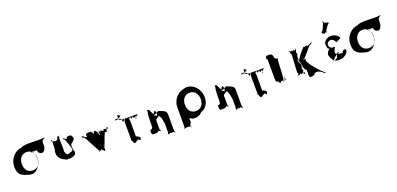

<svg xmlns="http://www.w3.org/2000/svg" viewBox="26 -2500 8517 4119"><g transform="rotate(-20 4284.5 -440.0)"><path d="M223 -364C223 -468 281 -573 404 -573C528 -573 584 -468 584 -364C584 -259 532 -155 404 -155C273 -155 223 -259 223 -364ZM342 -701C181 -685 50 -543 50 -364C50 -159 164 -129 316 -91C470 -52 580 -236 580 -364C580 -368 565 -495 539 -511C531 -474 512 -570 502 -550C502 -499 501 -573 501 -547C501 -489 535 -563 551 -539C551 -488 594 -568 594 -542C604 -492 628 -563 628 -531C628 -480 667 -442 719 -442C764 -442 802 -509 804 -569C804 -580 808 -612 805 -622C802 -674 820 -705 852 -717C868 -718 867 -721 871 -736C860 -740 822 -727 743 -727C689 -727 388 -748 342 -701Z M1370 -588C1351 -588 1311 -587 1322 -553C1305 -519 1243 -601 1237 -579C1248 -545 1223 -610 1234 -576C1262 -529 1266 -564 1286 -504C1297 -470 1329 -379 1340 -345C1379 -229 1302 -265 1254 -231C1207 -197 1158 -290 1169 -345C1180 -311 1158 -645 1169 -611C1180 -595 1168 -690 1189 -666C1200 -632 1175 -702 1186 -668C1188 -625 1138 -682 1132 -648C1143 -614 1115 -604 1095 -584C1071 -578 1034 -586 1014 -595C994 -595 984 -601 984 -631C994 -621 1004 -645 1004 -627C1004 -676 1003 -376 984 -376C964 -246 1035 -178 1169 -123C1303 -123 1409 -140 1374 -263C1374 -219 1336 -414 1380 -414C1400 -425 1422 -452 1440 -470C1477 -502 1450 -522 1439 -562C1422 -595 1402 -588 1370 -588Z M1801 -513C1775 -513 1706 -511 1740 -449C1737 -387 1621 -526 1632 -478C1665 -416 1590 -534 1629 -475C1680 -396 1656 -488 1706 -394C1739 -332 1838 -146 1872 -84C1909 -15 1843 -121 1875 -55C1906 8 1844 -116 1878 -54C1914 4 1867 -128 1905 -64C1941 -4 1913 -124 1950 -64C1988 0 1941 -121 1977 -54C2010 8 1946 -117 1980 -55C2010 3 1949 -142 1983 -84C2019 -24 2116 -456 2150 -394C2200 -363 2169 -524 2226 -475C2259 -413 2190 -540 2224 -478C2235 -401 2118 -511 2116 -449C2149 -387 2021 -513 2050 -449C2077 -389 1984 -519 2012 -464C2045 -402 1976 -524 2010 -462C2048 -393 1980 -493 2014 -421C2043 -357 1942 -349 1976 -287C1991 -160 1910 -193 1953 -84C1979 -19 1992 -20 2006 -20C2018 -70 1998 -158 2005 -282C2038 -344 1976 -490 1950 -490C1921 -498 1919 -517 1911 -480C1899 -437 1898 -439 1877 -481C1858 -520 1835 -513 1801 -513Z M2934 -524C2932 -519 2907 -523 2872 -524C2865 -524 2562 -523 2561 -527C2543 -528 2514 -540 2504 -550C2502 -552 2501 -552 2501 -618C2501 -675 2522 -648 2542 -630C2562 -630 2562 -601 2562 -618C2562 -617 2551 -580 2481 -580C2421 -580 2421 -577 2421 -560C2431 -553 2459 -563 2497 -563C2517 -563 2569 -561 2569 -493C2587 -425 2626 -570 2626 -510C2626 -442 2624 -580 2624 -512C2624 -434 2606 -541 2606 -455C2606 -387 2608 -145 2608 -77C2608 -6 2609 -147 2609 -81C2609 -13 2606 -149 2606 -81V-68C2604 16 2610 -71 2631 10C2656 107 2735 -50 2775 10C2798 74 2816 -68 2818 -23C2824 -18 2734 -116 2726 -70V-455C2726 -404 2708 -572 2708 -512C2708 -444 2706 -578 2706 -510C2706 -432 2745 -561 2763 -493C2763 -425 2813 -561 2813 -493C2831 -425 2869 -551 2869 -472C2869 -404 2870 -543 2870 -475C2870 -416 2849 -442 2852 -448C2853 -442 2856 -465 2859 -463C2871 -474 2910 -511 2934 -524ZM2638 -1H2626C2626 -1 2622 -2 2624 -2C2627 -2 2621 0 2624 0C2628 0 2622 -2 2625 -2C2633 -2 2640 0 2640 0C2643 0 2637 -2 2640 -2C2643 -2 2642 -1 2638 -1Z M3139 0C3160 0 3219 -1 3219 -36C3237 -36 3264 9 3274 -17C3274 -17 3276 17 3276 -18C3267 -28 3255 -21 3255 -74V-254C3255 -292 3295 -294 3335 -329C3378 -329 3404 -129 3404 -126V54C3404 72 3393 136 3384 110C3384 110 3386 147 3386 112C3396 103 3423 127 3441 92C3441 92 3499 127 3499 92C3517 92 3545 138 3555 112C3555 112 3557 145 3557 110C3548 100 3537 107 3537 54V-290C3537 -397 3438 -397 3368 -432C3332 -432 3299 -381 3271 -393C3262 -386 3255 -339 3251 -367V-402C3254 -422 3270 -451 3283 -462C3297 -472 3309 -432 3314 -424V-390C3309 -350 3295 -342 3307 -342C3328 -342 3254 -344 3254 -406C3236 -406 3209 -480 3199 -489C3199 -525 3165 -535 3141 -535C3143 -525 3147 -495 3141 -474C3123 -465 3123 -159 3123 -159C3123 -147 3112 -120 3082 -110C3060 -110 3061 -107 3061 -45C3061 10 3099 0 3139 0Z M3946 -364C3946 -468 4004 -573 4127 -573C4252 -573 4308 -468 4308 -364C4308 -259 4255 -155 4127 -155C3997 -155 3946 -259 3946 -364ZM3774 -362V70C3774 88 3765 115 3756 125V126C3766 117 3794 107 3812 107H3865C3883 107 3912 117 3922 126V125C3913 115 3902 164 3902 146C3902 220 3903 52 3924 52C3945 39 3936 21 3936 -24C3936 -62 3932 -59 3954 -53C3967 -43 3992 -30 4012 -25C4097 -9 4173 -40 4215 -91C4367 -142 4429 -298 4392 -455C4356 -606 4225 -730 4065 -701C3871 -666 3774 -517 3774 -362Z M4684 0C4705 0 4764 -1 4764 -36C4782 -36 4809 9 4819 -17C4819 -17 4821 17 4821 -18C4812 -28 4800 -21 4800 -74V-254C4800 -292 4840 -294 4880 -329C4923 -329 4949 -129 4949 -126V54C4949 72 4938 136 4929 110C4929 110 4931 147 4931 112C4941 103 4968 127 4986 92C4986 92 5044 127 5044 92C5062 92 5090 138 5100 112C5100 112 5102 145 5102 110C5093 100 5082 107 5082 54V-290C5082 -397 4983 -397 4913 -432C4877 -432 4844 -381 4816 -393C4807 -386 4800 -339 4796 -367V-402C4799 -422 4815 -451 4828 -462C4842 -472 4854 -432 4859 -424V-390C4854 -350 4840 -342 4852 -342C4873 -342 4799 -344 4799 -406C4781 -406 4754 -480 4744 -489C4744 -525 4710 -535 4686 -535C4688 -525 4692 -495 4686 -474C4668 -465 4668 -159 4668 -159C4668 -147 4657 -120 4627 -110C4605 -110 4606 -107 4606 -45C4606 10 4644 0 4684 0Z M5817 -524C5815 -519 5790 -523 5755 -524C5748 -524 5445 -523 5444 -527C5426 -528 5397 -540 5387 -550C5385 -552 5384 -552 5384 -618C5384 -675 5405 -648 5425 -630C5445 -630 5445 -601 5445 -618C5445 -617 5434 -580 5364 -580C5304 -580 5304 -577 5304 -560C5314 -553 5342 -563 5380 -563C5400 -563 5452 -561 5452 -493C5470 -425 5509 -570 5509 -510C5509 -442 5507 -580 5507 -512C5507 -434 5489 -541 5489 -455C5489 -387 5491 -145 5491 -77C5491 -6 5492 -147 5492 -81C5492 -13 5489 -149 5489 -81V-68C5487 16 5493 -71 5514 10C5539 107 5618 -50 5658 10C5681 74 5699 -68 5701 -23C5707 -18 5617 -116 5609 -70V-455C5609 -404 5591 -572 5591 -512C5591 -444 5589 -578 5589 -510C5589 -432 5628 -561 5646 -493C5646 -425 5696 -561 5696 -493C5714 -425 5752 -551 5752 -472C5752 -404 5753 -543 5753 -475C5753 -416 5732 -442 5735 -448C5736 -442 5739 -465 5742 -463C5754 -474 5793 -511 5817 -524ZM5521 -1H5509C5509 -1 5505 -2 5507 -2C5510 -2 5504 0 5507 0C5511 0 5505 -2 5508 -2C5516 -2 5523 0 5523 0C5526 0 5520 -2 5523 -2C5526 -2 5525 -1 5521 -1Z M6004 -753C5964 -753 5925 -761 5925 -702C5925 -635 5927 -771 5927 -704C5927 -626 5945 -731 5945 -646C5945 -579 5947 -336 5947 -269V-230C5949 -95 5965 -208 6016 -121C6029 -49 6054 -185 6108 -119C6112 -52 6127 -186 6130 -116C6130 -49 6128 -181 6128 -114C6126 -49 6128 -191 6130 -127C6147 -83 6159 -268 6159 -204C6160 -128 6162 -144 6162 -125C6161 -126 6158 -124 6156 -125C6144 -121 6110 -122 6108 -122C6108 -122 6102 -129 6113 -143C6136 -143 6140 -526 6146 -543C6150 -573 6157 -605 6157 -617C6147 -620 6149 -619 6144 -625C6130 -620 6101 -615 6084 -683C6084 -751 6026 -753 6004 -753Z M6887 -108C6847 -153 6679 -347 6713 -387C6737 -438 6643 -374 6670 -412C6701 -454 6633 -371 6670 -409C6712 -452 6669 -384 6712 -436C6746 -476 6822 -565 6856 -605C6919 -679 6903 -629 6963 -687C7001 -723 6928 -650 6962 -690C6967 -716 6840 -620 6831 -660C6865 -700 6741 -620 6775 -660C6804 -700 6728 -620 6761 -664L6643 -525C6636 -516 6525 -360 6543 -355C6577 -395 6517 -311 6546 -354C6602 -436 6543 -444 6577 -549C6611 -589 6547 -580 6577 -623C6615 -678 6553 -628 6597 -678C6631 -718 6561 -641 6595 -681C6619 -711 6524 -620 6540 -660C6574 -700 6461 -620 6495 -660C6512 -700 6415 -631 6440 -681C6474 -721 6404 -638 6438 -678C6481 -708 6423 -601 6457 -623C6491 -663 6423 -132 6457 -172C6491 -194 6413 -86 6438 -117C6472 -157 6406 -74 6440 -114C6483 -164 6443 -95 6495 -135C6529 -175 6506 -95 6540 -135C6592 -175 6551 -83 6595 -114C6629 -154 6563 -77 6597 -117C6621 -167 6539 -117 6577 -172C6607 -215 6543 -218 6577 -258C6611 -360 6528 -362 6546 -446C6580 -486 6578 -487 6554 -487C6547 -443 6588 -370 6600 -288C6571 -253 6687 -118 6687 -153C6690 -184 6695 -173 6674 -170C6655 -170 6656 -166 6656 -81C6658 1 6671 -1 6695 -1C6715 -1 6781 -2 6781 -38C6831 -74 6902 -61 6963 -6C6999 26 6998 29 7025 29C7017 13 6960 -26 6887 -108Z M7280 -773C7256 -787 7230 -792 7232 -818C7246 -848 7215 -793 7232 -821C7253 -856 7248 -814 7268 -858C7282 -888 7308 -944 7322 -974C7344 -1021 7319 -993 7328 -1036C7342 -1066 7316 -1007 7330 -1037C7348 -1053 7342 -972 7373 -992C7387 -1022 7383 -949 7397 -979C7430 -999 7437 -935 7467 -968C7481 -998 7454 -935 7468 -965C7466 -991 7410 -912 7411 -924C7425 -954 7322 -789 7336 -819C7336 -819 7306 -752 7322 -770C7336 -800 7334 -799 7350 -791C7364 -794 7346 -814 7313 -794C7293 -767 7290 -767 7280 -773ZM7453 -523C7462 -503 7452 -506 7460 -510C7476 -518 7444 -507 7459 -514C7482 -525 7479 -522 7504 -534C7520 -542 7553 -558 7568 -565C7584 -573 7526 -674 7394 -681C7310 -689 7207 -610 7222 -528C7238 -500 7218 -456 7254 -442C7276 -444 7258 -423 7279 -429C7295 -437 7264 -419 7279 -426C7289 -434 7253 -419 7253 -419C7236 -401 7192 -351 7202 -308C7223 -216 7268 -129 7396 -136C7569 -144 7611 -270 7599 -292C7593 -312 7584 -309 7566 -306C7533 -306 7508 -282 7508 -252C7501 -248 7476 -256 7470 -255C7478 -239 7393 -284 7382 -265C7378 -258 7370 -170 7291 -161C7247 -127 7246 -125 7280 -172C7311 -215 7357 -260 7409 -271C7437 -289 7443 -290 7426 -298C7410 -306 7411 -305 7404 -292C7400 -286 7390 -278 7377 -278C7362 -279 7353 -293 7353 -309C7353 -324 7364 -394 7378 -394C7380 -401 7385 -412 7390 -415C7392 -415 7394 -412 7394 -425C7391 -435 7379 -433 7369 -433H7351C7309 -433 7267 -470 7267 -521C7267 -566 7309 -599 7354 -599C7430 -599 7449 -531 7453 -523Z M7896 -364C7896 -468 7954 -573 8077 -573C8201 -573 8257 -468 8257 -364C8257 -259 8205 -155 8077 -155C7946 -155 7896 -259 7896 -364ZM8015 -701C7854 -685 7723 -543 7723 -364C7723 -159 7837 -129 7989 -91C8143 -52 8253 -236 8253 -364C8253 -368 8238 -495 8212 -511C8204 -474 8185 -570 8175 -550C8175 -499 8174 -573 8174 -547C8174 -489 8208 -563 8224 -539C8224 -488 8267 -568 8267 -542C8277 -492 8301 -563 8301 -531C8301 -480 8340 -442 8392 -442C8437 -442 8475 -509 8477 -569C8477 -580 8481 -612 8478 -622C8475 -674 8493 -705 8525 -717C8541 -718 8540 -721 8544 -736C8533 -740 8495 -727 8416 -727C8362 -727 8061 -748 8015 -701Z"/></g></svg>

Font: Hussar Przerywany
Style: Regular
Weight: 400
Foundry: Cannot Into Space Fonts
Version: Version 0.982